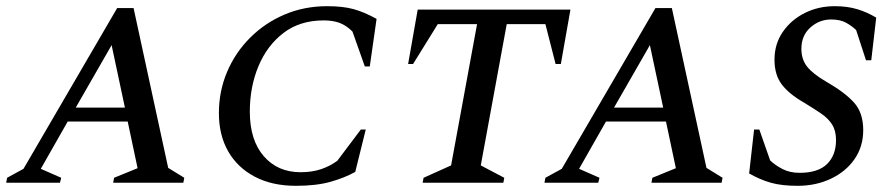

<svg xmlns="http://www.w3.org/2000/svg" viewBox="-40 -591 2881 621"><path d="M-20 0 -17 -16 36 -45 339 -565H392L504 -48L556 -16L553 0H326L329 -16L405 -47L373 -198H179L92 -45L158 -16L154 0ZM205 -243H364L321 -445Z M917 10Q840 10 784 -19.5Q728 -49 698 -101.5Q668 -154 668 -225Q668 -296 694.5 -358.5Q721 -421 769 -469Q817 -517 880.5 -544Q944 -571 1018 -571Q1069 -571 1103.5 -561.5Q1138 -552 1178 -530L1156 -376H1140L1100 -489Q1081 -508 1059.5 -516.5Q1038 -525 1007 -525Q930 -525 877 -484.5Q824 -444 796 -377Q768 -310 768 -230Q768 -138 813 -86Q858 -34 932 -34Q970 -34 999 -44Q1028 -54 1051 -71L1127 -172H1143L1109 -35Q1075 -16 1029 -3Q983 10 917 10Z M1327 0 1330 -16 1419 -56 1503 -513H1376L1296 -384H1280L1311 -560H1805L1774 -384H1757L1724 -513H1599L1515 -56L1591 -16L1588 0Z M1721 0 1724 -16 1777 -45 2080 -565H2133L2245 -48L2297 -16L2294 0H2067L2070 -16L2146 -47L2114 -198H1920L1833 -45L1899 -16L1895 0ZM1946 -243H2105L2062 -445Z M2540 10Q2488 10 2453 0Q2418 -10 2383 -30L2399 -172H2416L2451 -72Q2468 -56 2491.5 -44Q2515 -32 2546 -32Q2606 -32 2635 -60.5Q2664 -89 2664 -138Q2664 -168 2651.5 -188Q2639 -208 2615.5 -224Q2592 -240 2559 -260Q2512 -287 2488.5 -318Q2465 -349 2465 -398Q2465 -449 2492 -488Q2519 -527 2563 -549Q2607 -571 2660 -571Q2700 -571 2732 -561.5Q2764 -552 2794 -534L2778 -396H2761L2729 -494Q2714 -508 2695.5 -518Q2677 -528 2648 -528Q2610 -528 2581 -502Q2552 -476 2552 -433Q2552 -399 2570.5 -375.5Q2589 -352 2632 -327Q2693 -292 2722.5 -259Q2752 -226 2752 -170Q2752 -117 2724 -76.5Q2696 -36 2647.5 -13Q2599 10 2540 10Z"/></svg>

Font: Spectral SC Medium
Style: Italic
Weight: 500
Italic angle: -10°
Designer: Jean-Baptiste Levee
Foundry: Production Type
Version: Version 2.001